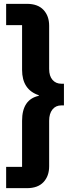

<svg xmlns="http://www.w3.org/2000/svg" viewBox="-20 -813 381 1000"><path d="M120 -793Q177 -793 206.5 -761.5Q236 -730 236 -679V-454Q236 -417 253.5 -397Q271 -377 299 -377H313V-264H299Q270 -264 253 -242.5Q236 -221 236 -184V53Q236 104 206.5 135.5Q177 167 120 167H12V56H95V-184Q95 -295 182 -314V-317Q95 -346 95 -449V-682H12V-793Z"/></svg>

Font: Mona Sans Condensed ExtraBold
Style: Regular
Weight: 800
Width: 3
Designer: Deni Anggara
Foundry: GitHub
Version: Version 1.001;gftools[0.9.33]